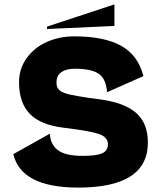

<svg xmlns="http://www.w3.org/2000/svg" viewBox="-20 -830 732 866"><path d="M191.9 -699.2V-710L496.1 -810.1V-712.9ZM647 -187Q647 16.1 333 16.1Q75.7 16.1 40 -134.8L205.1 -227.1Q206.5 -179.7 240.5 -153.3Q274.4 -127 352.1 -127Q414.6 -127 440.7 -138.4Q466.8 -149.9 466.8 -180.2Q466.8 -211.4 426.5 -225.6Q386.2 -239.7 267.1 -253.9Q163.6 -266.1 114.7 -316.2Q65.9 -366.2 65.9 -459Q65.9 -521.5 101.6 -569.6Q137.2 -617.7 193.4 -641.8Q249.5 -666 314.9 -666Q449.2 -666 525.9 -623.8Q602.5 -581.5 627 -486.8L462.9 -414.1Q458.5 -474.6 425.3 -497.3Q392.1 -520 316.9 -520Q278.8 -520 256.8 -504.6Q234.9 -489.3 234.9 -459Q234.9 -449.7 236.3 -442.9Q237.8 -436 242.4 -429.9Q247.1 -423.8 252.9 -419.4Q258.8 -415 271 -410.6Q283.2 -406.2 295.7 -403.3Q308.1 -400.4 330.6 -396.5Q353 -392.6 374.8 -389.4Q396.5 -386.2 431.2 -381.8Q542 -366.7 594.5 -320.3Q647 -273.9 647 -187Z"/></svg>

Font: Mayenne Sans Regular
Style: Regular
Weight: 600
Width: 6
Designer: Jérémy Landes — Studio Triple
Foundry: Jérémy Landes — Studio Triple
Version: Version 1.001;hotconv 1.0.109;makeotfexe 2.5.65596